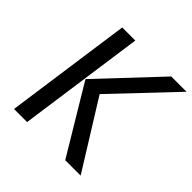

<svg xmlns="http://www.w3.org/2000/svg" viewBox="-180 -838 986 986"><g transform="rotate(45 313.0 -344.5)"><path d="M159 -689H254L157 0H62ZM213 -368 515 -689H626L319 -365L546 0H434Z"/></g></svg>

Font: Fira Sans
Style: Italic
Weight: 400
Italic angle: -8°
Designer: bBox Type GmbH & Carrois Corporate GbR & Edenspiekermann AG
Foundry: bBox Type GmbH & Carrois Corporate GbR & Edenspiekermann AG
Version: Version 4.301